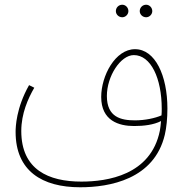

<svg xmlns="http://www.w3.org/2000/svg" viewBox="-20 -604 779 812"><path d="M598 -531C612 -531 624 -543 624 -557C624 -572 612 -584 598 -584C583 -584 571 -572 571 -557C571 -543 583 -531 598 -531ZM497 -531C511 -531 523 -543 523 -557C523 -572 511 -584 497 -584C482 -584 470 -572 470 -557C470 -543 482 -531 497 -531ZM319 188C443 188 632 155 677 -34C684 -64 688 -103 688 -145C688 -285 636 -396 551 -396C467 -396 408 -283 408 -194C408 -93 483 -71 547 -71C588 -71 630 -76 661 -92C660 -77 658 -63 656 -51C618 137 433 164 324 164C186 164 70 114 70 -50C70 -124 99 -188 125 -233L103 -244C48 -147 46 -66 46 -46C46 119 158 188 319 188ZM432 -198C432 -282 490 -371 546 -371C618 -371 664 -273 664 -144C664 -135 664 -126 663 -116C635 -104 593 -95 551 -95C492 -95 432 -108 432 -198Z"/></svg>

Font: Noto Sans Arabic UI SmCn Th
Style: Regular
Weight: 100
Width: 4
Designer: Monotype Design Team, Nadine Chahine and Nizar Qandah
Foundry: Monotype Imaging Inc.
Version: Version 2.010